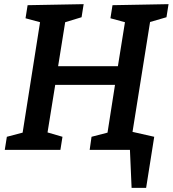

<svg xmlns="http://www.w3.org/2000/svg" viewBox="-20 -722 832 925"><path d="M3 0 13 -63 89 -83 173 -615 103 -634 113 -697 383 -702 373 -639 294 -615 260 -403H548L582 -615L512 -634L522 -697L792 -702L782 -639L703 -616L618 -84L690 -63L680 0H412L421 -63L498 -83L534 -313H246L209 -84L281 -63L271 0ZM614 183 606 0H542L555 -101L723 -63L684 183Z"/></svg>

Font: Bitter SemiBold
Style: Italic
Weight: 600
Italic angle: -9°
Designer: Sol Matas, and Bitter project Authors
Foundry: Sol Matas
Version: Version 2.001